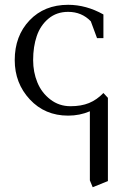

<svg xmlns="http://www.w3.org/2000/svg" viewBox="-20 -472 519 795"><path d="M41 -223.1Q41 -323.2 102.3 -387.7Q163.6 -452.1 262.2 -452.1Q336.9 -452.1 408.2 -412.1V-314H381.8L356 -383.8Q318.4 -422.9 262.2 -422.9Q214.4 -422.9 180.9 -395Q147.5 -367.2 132.3 -323Q117.2 -278.8 117.2 -223.1Q117.2 -173.3 134.8 -130.6Q152.3 -87.9 188.5 -60.1Q224.6 -32.2 272 -32.2Q316.4 -32.2 348.6 -45.4Q380.9 -58.6 408.2 -86.9L426.8 -66.9V277.8L363.8 303.2L352.1 274.9V-11.2Q310.1 6.8 262.2 6.8Q166 6.8 103.5 -60.3Q41 -127.4 41 -223.1Z"/></svg>

Font: Dihjauti S
Style: Regular
Weight: 400
Designer: T. Christopher White
Version: Version 3.0.0